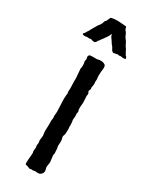

<svg xmlns="http://www.w3.org/2000/svg" viewBox="-212 -853 722 913"><g transform="rotate(30 149.0 -396.5)"><path d="M195.8 -491.2Q195.8 -479 192.9 -470.2L193.8 -459Q189 -449.2 189 -448.2L194.8 -434.1L192.9 -421.9L194.8 -386.2L192.9 -365.2V-347.2Q195.8 -341.3 195.8 -335.9L193.8 -325.2L194.8 -310.1L192.9 -292L194.8 -280.8Q195.8 -274.9 195.8 -266.6V-252.9L196.8 -241.2Q196.8 -214.8 193.8 -208Q190.9 -201.2 190.9 -198.2L194.8 -180.2Q195.8 -174.3 194.8 -163.6Q193.8 -152.8 193.8 -148.9L195.8 -138.2Q196.8 -136.7 196.8 -132.8V-127.9Q197.8 -111.8 198.2 -108.9L195.8 -99.1L200.2 -62L196.8 -36.1Q196.3 -32.2 199.2 -23.4Q205.1 -3.9 188.5 7.8Q180.7 13.2 160.2 9.8L148.9 12.2L140.1 11.2L129.9 13.2Q117.2 6.8 110.8 6.3Q104.5 5.9 104 2.4Q103 -1 103.5 -9.8Q104 -18.6 104 -22.9L106 -43.9L106.9 -60.1Q105 -64 105 -72.3L106.9 -89.8L105 -99.1L106.9 -116.2L105 -127.9L107.9 -153.8L105 -178.2L106 -207V-237.8L107.9 -250Q107.9 -252 107.9 -253.9L106.9 -263.2L108.9 -286.1L106 -356.9V-359.9L106.9 -366.7V-376L108.9 -384.8L106.9 -395L107.9 -415Q106 -461.9 106.9 -471.2L103 -519Q103 -526.9 105 -528.8V-546.9L102.1 -562L105 -571.8Q105 -574.7 103.5 -580.1Q102.1 -585.4 103 -589.8Q106.4 -596.7 113.3 -597.7Q120.1 -598.6 148.9 -598.1L161.1 -601.1H172.9Q184.1 -600.1 192.4 -593.8Q200.7 -587.4 194.8 -557.1Q193.8 -548.3 193.8 -533.2L195.8 -514.2L194.8 -500L195.8 -494.1ZM89.8 -663.1Q86.4 -663.1 80.6 -665.5Q75.2 -668 70.3 -666Q65.4 -664.1 63 -665.5Q60.1 -667 52.7 -665.5Q45.9 -664.1 43.9 -664.1Q20 -665 36.1 -678.2Q37.1 -679.2 40.5 -685.5Q43.9 -692.4 45.4 -693.4Q46.9 -694.3 48.8 -699.2Q50.8 -704.1 51.8 -705.1L61 -721.2Q61 -722.2 62 -723.1Q63 -724.1 64.5 -727.1Q65.9 -730 66.9 -731.4Q67.9 -732.9 70.8 -737.8Q73.7 -742.7 78.1 -747.1Q79.1 -750 82.5 -754.4Q85.9 -758.8 87.4 -766.6Q89.4 -774.4 97.2 -780.8Q98.6 -786.6 99.6 -788.1Q101.1 -790 102.5 -793.9Q104 -797.9 105.5 -800.3Q106.9 -802.7 123 -804.7Q139.6 -806.2 152.3 -805.2Q165 -804.2 178.2 -803.2Q191.4 -802.7 191.4 -800.8Q192.9 -789.6 197.8 -784.2Q202.1 -779.3 205.1 -774.4Q208 -769.5 209 -765.6Q210 -761.7 211.4 -759.8Q212.9 -757.8 214.4 -754.9Q215.8 -752 225.1 -740.2L234.9 -721.2L245.1 -706.1Q245.1 -705.1 248 -699.2Q251 -693.4 251.5 -692.9Q252 -691.9 253.9 -689Q255.9 -686 257.3 -683.1Q258.8 -680.2 259.8 -679.2H262.2Q262.2 -677.7 264.6 -672.9Q267.1 -668 265.1 -666.5Q263.2 -665 252 -665L238.3 -667Q235.8 -667 233.4 -666Q231 -665 226.1 -666.5Q221.2 -668 218.8 -666.5Q216.8 -665 210 -664.6Q203.1 -664.1 200.7 -663.1Q198.2 -662.1 196.3 -664.6Q194.3 -667 192.4 -668Q189.9 -668.9 187.5 -674.8Q185.1 -680.2 181.2 -685.1L183.1 -684.1Q173.3 -693.8 168 -703.6Q162.1 -713.9 157.2 -719.2Q152.3 -724.6 149.9 -736.8H148.9Q144 -724.1 137.7 -715.8Q131.3 -707.5 126.5 -699.7Q121.1 -691.9 118.2 -688.5Q115.2 -685.1 113.8 -683.1L116.2 -684.1Q112.3 -679.2 110.4 -678.2Q108.4 -677.7 106.9 -672.9Q105 -668 103 -667Q101.1 -666 99.6 -664.1Q98.1 -662.1 95.7 -662.6Q93.8 -663.1 89.8 -663.1Z"/></g></svg>

Font: AntiqueNobleRegular
Style: Regular
Weight: 400
Version: Version 0.1